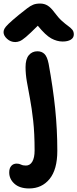

<svg xmlns="http://www.w3.org/2000/svg" viewBox="-90 -802 436 1082"><path d="M74 260Q21 260 -8.5 233.5Q-38 207 -38 170Q-38 146 -26.5 133Q-15 120 4 120Q18 120 28.5 125.5Q39 131 56 131Q79 131 92 109Q105 87 105 46Q105 -51 97 -122Q89 -193 79 -246Q69 -299 61.5 -341.5Q54 -384 54 -424Q54 -469 72.5 -491Q91 -513 121 -513Q145 -513 160.5 -498Q176 -483 184 -443Q209 -306 221 -189Q233 -72 233 48Q233 153 189.5 206.5Q146 260 74 260ZM-4 -565Q-30 -565 -50 -583Q-70 -601 -70 -621Q-70 -630 -65 -640Q-60 -650 -42 -667.5Q-24 -685 16 -718Q45 -741 63 -755Q81 -769 97 -775.5Q113 -782 136 -782Q160 -782 178.5 -770.5Q197 -759 216 -733Q239 -702 258.5 -684.5Q278 -667 293.5 -656Q309 -645 317.5 -634.5Q326 -624 326 -608Q326 -589 309 -578.5Q292 -568 263 -568Q231 -568 199 -585.5Q167 -603 123 -657Q79 -613 56.5 -594Q34 -575 21 -570Q8 -565 -4 -565Z"/></svg>

Font: Shantell Sans Normal
Style: Regular
Weight: 600
Designer: Stephen Nixon, Anya Danilova, Shantell Martin
Foundry: Arrow Type
Version: Version 1.009;[a7da0bfa3]